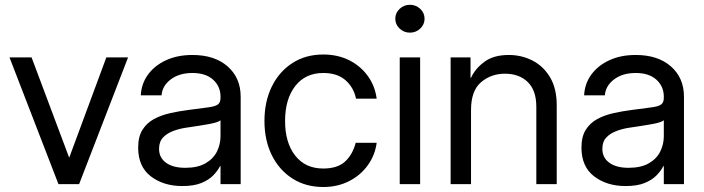

<svg xmlns="http://www.w3.org/2000/svg" viewBox="-20 -749 2864 781"><path d="M501 -515.6 301.8 0H217.8L18.6 -515.6H108.4L260.7 -109.4H262.2L412.6 -515.6Z M721.7 7.8Q645 7.8 593.5 -31.7Q542 -71.3 542 -148.4Q542 -192.9 559.3 -220.7Q576.7 -248.5 605.7 -264.4Q634.8 -280.3 671.6 -288.6Q708.5 -296.9 747.1 -301.8Q796.4 -308.6 824.7 -312Q853 -315.4 865 -323.2Q877 -331.1 877 -350.6V-355.5Q877 -397.5 846.9 -424.8Q816.9 -452.1 762.7 -452.1Q709 -452.1 674.6 -426Q640.1 -399.9 637.2 -361.3H552.7Q555.2 -408.7 582 -445.6Q608.9 -482.4 655.3 -503.9Q701.7 -525.4 762.7 -525.4Q853 -525.4 906 -478.8Q959 -432.1 959 -355.5V0H877V-73.2H875Q865.7 -54.7 847.7 -35.9Q829.6 -17.1 799.1 -4.6Q768.6 7.8 721.7 7.8ZM733.4 -66.4Q784.2 -66.4 815.9 -84.7Q847.7 -103 862.3 -132.3Q877 -161.6 877 -195.3V-259.8Q867.7 -251 827.6 -243.9Q787.6 -236.8 743.2 -230.5Q713.4 -226.6 686.8 -217Q660.2 -207.5 643.6 -190.2Q627 -172.9 627 -143.6Q627 -107.4 655.5 -86.9Q684.1 -66.4 733.4 -66.4Z M1294.9 11.7Q1223.6 11.7 1169.7 -22.7Q1115.7 -57.1 1085.7 -117.7Q1055.7 -178.2 1055.7 -256.8Q1055.7 -335.9 1085.7 -397Q1115.7 -458 1169.7 -492.7Q1223.6 -527.3 1294.9 -527.3Q1353.5 -527.3 1399.9 -504.2Q1446.3 -481 1475.8 -440.4Q1505.4 -399.9 1512.2 -347.7H1428.2Q1418.9 -393.1 1385.5 -422.6Q1352.1 -452.1 1294.9 -452.1Q1222.2 -452.1 1180.9 -398.9Q1139.6 -345.7 1139.6 -256.8Q1139.6 -168.9 1180.7 -116.2Q1221.7 -63.5 1294.9 -63.5Q1353 -63.5 1383.8 -92Q1414.6 -120.6 1426.8 -168H1512.2Q1505.4 -117.2 1475.8 -76.4Q1446.3 -35.6 1399.7 -12Q1353 11.7 1294.9 11.7Z M1606 0V-515.6H1689V0ZM1647.5 -616.2Q1623 -616.2 1605.5 -632.8Q1587.9 -649.4 1587.9 -672.9Q1587.9 -696.3 1605.5 -712.9Q1623 -729.5 1647.5 -729.5Q1671.9 -729.5 1689.5 -712.9Q1707 -696.3 1707 -672.9Q1707 -649.4 1689.5 -632.8Q1671.9 -616.2 1647.5 -616.2Z M1896 -301.8V0H1813V-515.6H1894V-432.6H1896Q1913.1 -470.2 1950.7 -497.8Q1988.3 -525.4 2049.3 -525.4Q2101.6 -525.4 2146 -502.7Q2190.4 -480 2217.5 -434.6Q2244.6 -389.2 2244.6 -320.3V0H2161.6V-314.5Q2161.6 -381.3 2126.7 -415.3Q2091.8 -449.2 2033.7 -449.2Q1977.5 -449.2 1936.8 -414.6Q1896 -379.9 1896 -301.8Z M2524.9 7.8Q2448.2 7.8 2396.7 -31.7Q2345.2 -71.3 2345.2 -148.4Q2345.2 -192.9 2362.5 -220.7Q2379.9 -248.5 2408.9 -264.4Q2438 -280.3 2474.9 -288.6Q2511.7 -296.9 2550.3 -301.8Q2599.6 -308.6 2627.9 -312Q2656.2 -315.4 2668.2 -323.2Q2680.2 -331.1 2680.2 -350.6V-355.5Q2680.2 -397.5 2650.1 -424.8Q2620.1 -452.1 2565.9 -452.1Q2512.2 -452.1 2477.8 -426Q2443.4 -399.9 2440.4 -361.3H2356Q2358.4 -408.7 2385.3 -445.6Q2412.1 -482.4 2458.5 -503.9Q2504.9 -525.4 2565.9 -525.4Q2656.2 -525.4 2709.2 -478.8Q2762.2 -432.1 2762.2 -355.5V0H2680.2V-73.2H2678.2Q2668.9 -54.7 2650.9 -35.9Q2632.8 -17.1 2602.3 -4.6Q2571.8 7.8 2524.9 7.8ZM2536.6 -66.4Q2587.4 -66.4 2619.1 -84.7Q2650.9 -103 2665.5 -132.3Q2680.2 -161.6 2680.2 -195.3V-259.8Q2670.9 -251 2630.9 -243.9Q2590.8 -236.8 2546.4 -230.5Q2516.6 -226.6 2490 -217Q2463.4 -207.5 2446.8 -190.2Q2430.2 -172.9 2430.2 -143.6Q2430.2 -107.4 2458.7 -86.9Q2487.3 -66.4 2536.6 -66.4Z"/></svg>

Font: Inter Display
Style: Regular
Weight: 400
Designer: Rasmus Andersson
Foundry: rsms
Version: Version 4.000;git-37864ae